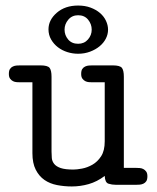

<svg xmlns="http://www.w3.org/2000/svg" viewBox="-20 -667 565 693"><path d="M155 -561Q155 -595 185 -621Q215 -647 262 -647Q287 -647 307 -639.5Q327 -632 341 -620Q355 -608 362.5 -592Q370 -576 370 -560Q370 -543 362 -527.5Q354 -512 339.5 -500Q325 -488 305 -480.5Q285 -473 262 -473Q242 -473 223 -479Q204 -485 189 -496.5Q174 -508 164.5 -524.5Q155 -541 155 -561ZM213 -560Q213 -540 226 -524.5Q239 -509 262 -509Q284 -509 297.5 -524.5Q311 -540 311 -560Q311 -580 298 -596Q285 -612 262 -612Q240 -612 226.5 -596Q213 -580 213 -560ZM12 -400Q12 -412 16 -418Q20 -424 26.5 -427Q33 -430 40 -430.5Q47 -431 53 -431H126Q152 -431 159 -422Q166 -413 166 -390V-120Q166 -108 167 -96.5Q168 -85 175.5 -75.5Q183 -66 199 -60.5Q215 -55 245 -55Q257 -55 276 -58.5Q295 -62 313.5 -72.5Q332 -83 345 -103Q358 -123 358 -157V-370H313Q308 -370 301 -370.5Q294 -371 288 -374Q282 -377 277.5 -383Q273 -389 273 -400Q273 -412 277 -418Q281 -424 287.5 -427Q294 -430 301 -430.5Q308 -431 314 -431H387Q413 -431 420 -422Q427 -413 427 -390V-61H472Q477 -61 484 -60.5Q491 -60 497 -57Q503 -54 507.5 -48Q512 -42 512 -31Q512 -19 508 -13Q504 -7 497.5 -4Q491 -1 484 -0.5Q477 0 471 0H398Q384 0 371.5 -4Q359 -8 358 -32Q330 -11 300 -2.5Q270 6 239 6Q212 6 186 1Q160 -4 140.5 -17.5Q121 -31 109 -54.5Q97 -78 97 -114V-370H52Q47 -370 40 -370.5Q33 -371 27 -374Q21 -377 16.5 -383Q12 -389 12 -400Z"/></svg>

Font: CMU Typewriter Custom
Style: Regular
Weight: 500
Monospace: yes
Version: Version 0.7.0